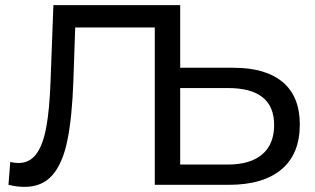

<svg xmlns="http://www.w3.org/2000/svg" viewBox="-20 -720 1227 748"><path d="M681 -700V0H583V-613H273L266 -408Q261 -263 242.5 -173Q224 -83 184 -37.5Q144 8 76 8Q45 8 13 0L20 -89Q36 -85 52 -85Q95 -85 121 -119.5Q147 -154 160 -223Q173 -292 177 -405L188 -700ZM1148 -235Q1148 -120 1076.5 -60Q1005 0 872 0H583V-700H682V-456H890Q1015 -456 1081.5 -400Q1148 -344 1148 -235ZM1048 -233Q1048 -377 868 -377H682V-79H868Q955 -79 1001.5 -118.5Q1048 -158 1048 -233Z"/></svg>

Font: APTA Sans Medium
Style: Bold
Weight: 500
Version: Version 7.200